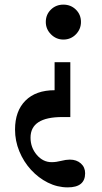

<svg xmlns="http://www.w3.org/2000/svg" viewBox="-20 -800 441 830"><path d="M330 -705Q330 -674 308 -651.5Q286 -629 254 -629Q223 -629 200.5 -651.5Q178 -674 178 -705Q178 -737 200 -758.5Q222 -780 254 -780Q286 -780 308 -758.5Q330 -737 330 -705ZM216 -531H284V-294H249Q112 -294 112 -205Q112 -162 139 -130.5Q166 -99 203 -99Q223 -99 244 -104.5Q265 -110 282 -110Q311 -110 329.5 -93.5Q348 -77 348 -51Q348 10 273 10Q228 10 187 -10.5Q146 -31 114 -66Q82 -101 63.5 -146Q45 -191 45 -240Q45 -320 90 -365Q135 -410 216 -410Z"/></svg>

Font: Libre Baskerville
Style: Bold
Weight: 700
Designer: Pablo Impallari, Rodrigo Fuenzalida
Foundry: Pablo Impallari, Rodrigo Fuenzalida
Version: Version 1.051; ttfautohint (v1.8.4.7-5d5b)